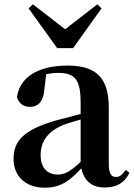

<svg xmlns="http://www.w3.org/2000/svg" viewBox="-20 -857 625 893"><path d="M466 15C522 15 558 -5 582 -53L565 -67C547 -41 535 -34 520 -34C498 -34 486 -48 486 -95V-356C486 -494 428 -552 295 -552C154 -552 72 -496 59 -406C67 -376 89 -360 120 -360C154 -360 182 -382 186 -439L195 -512C215 -516 232 -518 250 -518C327 -518 355 -488 355 -381V-327L245 -298C93 -255 43 -204 43 -118C43 -34 103 16 187 16C263 16 304 -16 358 -74C371 -18 405 15 466 15ZM133 -837 113 -818 246 -633H320L452 -818L433 -837L283 -721ZM355 -104C306 -57 277 -45 250 -45C201 -45 169 -75 169 -136C169 -203 206 -248 277 -277C297 -284 325 -293 355 -301Z"/></svg>

Font: Noto Serif CJK HK
Style: Bold
Weight: 700
Designer: Ryoko NISHIZUKA 西塚涼子 (kana & ideographs); Frank Grießhammer (Latin, Greek & Cyrillic); Wenlong ZHANG 张文龙 (bopomofo); San
Foundry: Adobe
Version: Version 2.001;hotconv 1.1.0;makeotfexe 2.6.0